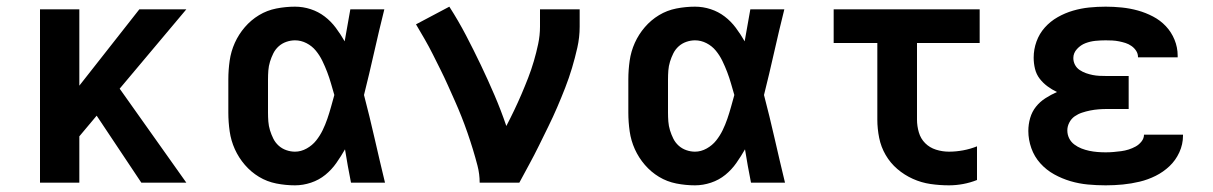

<svg xmlns="http://www.w3.org/2000/svg" viewBox="-20 -548 3640 576"><path d="M404 0 270 -201 218 -139V0H100V-520H218V-291L398 -520H539L339 -282L539 0Z M865 8Q837 8 809 2.5Q781 -3 757 -17.5Q733 -32 714.5 -53.5Q696 -75 684.5 -100.5Q673 -126 669 -154Q665 -182 665 -210V-310Q665 -338 669 -366Q673 -394 684.5 -419.5Q696 -445 714.5 -466.5Q733 -488 757 -502.5Q781 -517 809 -522.5Q837 -528 865 -528Q889 -528 912 -520.5Q935 -513 954 -498.5Q973 -484 987.5 -464.5Q1002 -445 1014 -424Q1018 -448 1022.5 -472Q1027 -496 1031 -520H1133Q1117 -456 1102.5 -391.5Q1088 -327 1072 -263Q1089 -198 1104 -132Q1119 -66 1135 0H1033Q1028 -25 1023.5 -50Q1019 -75 1015 -100Q1003 -79 989 -59Q975 -39 956 -23.5Q937 -8 913 0Q889 8 865 8ZM865 -93Q883 -93 900 -102.5Q917 -112 928.5 -126.5Q940 -141 948 -157.5Q956 -174 962 -191.5Q968 -209 973 -227Q978 -245 983 -263Q978 -280 973 -297.5Q968 -315 961.5 -332Q955 -349 947 -365.5Q939 -382 927.5 -396Q916 -410 899.5 -418.5Q883 -427 865 -427Q852 -427 839 -422.5Q826 -418 816 -409Q806 -400 800 -388Q794 -376 790 -363Q786 -350 785 -336.5Q784 -323 784 -310V-210Q784 -197 785 -183.5Q786 -170 790 -157Q794 -144 800 -132Q806 -120 816 -111Q826 -102 839 -97.5Q852 -93 865 -93Z M1419 0Q1419 -26 1412.5 -51Q1406 -76 1398.5 -100.5Q1391 -125 1382.5 -149.5Q1374 -174 1364.5 -198Q1355 -222 1344.5 -245.5Q1334 -269 1323.5 -292.5Q1313 -316 1301.5 -339Q1290 -362 1278.5 -385Q1267 -408 1254 -430.5Q1241 -453 1228 -475L1328 -528Q1355 -486 1378 -442Q1401 -398 1422.5 -353Q1444 -308 1463.5 -262.5Q1483 -217 1499 -170Q1511 -193 1522.5 -217Q1534 -241 1544.5 -265.5Q1555 -290 1564.5 -314.5Q1574 -339 1581.5 -364.5Q1589 -390 1594.5 -416Q1600 -442 1600 -468V-520H1719V-468Q1719 -436 1712 -405Q1705 -374 1696 -344Q1687 -314 1675.5 -284.5Q1664 -255 1651.5 -226Q1639 -197 1625 -168.5Q1611 -140 1597 -111.5Q1583 -83 1568 -55.5Q1553 -28 1538 0Z M2065 8Q2037 8 2009 2.5Q1981 -3 1957 -17.5Q1933 -32 1914.5 -53.5Q1896 -75 1884.5 -100.5Q1873 -126 1869 -154Q1865 -182 1865 -210V-310Q1865 -338 1869 -366Q1873 -394 1884.5 -419.5Q1896 -445 1914.5 -466.5Q1933 -488 1957 -502.5Q1981 -517 2009 -522.5Q2037 -528 2065 -528Q2089 -528 2112 -520.5Q2135 -513 2154 -498.5Q2173 -484 2187.5 -464.5Q2202 -445 2214 -424Q2218 -448 2222.5 -472Q2227 -496 2231 -520H2333Q2317 -456 2302.5 -391.5Q2288 -327 2272 -263Q2289 -198 2304 -132Q2319 -66 2335 0H2233Q2228 -25 2223.5 -50Q2219 -75 2215 -100Q2203 -79 2189 -59Q2175 -39 2156 -23.5Q2137 -8 2113 0Q2089 8 2065 8ZM2065 -93Q2083 -93 2100 -102.5Q2117 -112 2128.5 -126.5Q2140 -141 2148 -157.5Q2156 -174 2162 -191.5Q2168 -209 2173 -227Q2178 -245 2183 -263Q2178 -280 2173 -297.5Q2168 -315 2161.5 -332Q2155 -349 2147 -365.5Q2139 -382 2127.5 -396Q2116 -410 2099.5 -418.5Q2083 -427 2065 -427Q2052 -427 2039 -422.5Q2026 -418 2016 -409Q2006 -400 2000 -388Q1994 -376 1990 -363Q1986 -350 1985 -336.5Q1984 -323 1984 -310V-210Q1984 -197 1985 -183.5Q1986 -170 1990 -157Q1994 -144 2000 -132Q2006 -120 2016 -111Q2026 -102 2039 -97.5Q2052 -93 2065 -93Z M2827 8Q2799 8 2771.5 4Q2744 0 2718.5 -11.5Q2693 -23 2672 -41Q2651 -59 2637 -83Q2623 -107 2617.5 -134.5Q2612 -162 2612 -189V-419H2481V-520H2919V-419H2731V-189Q2731 -170 2736.5 -151Q2742 -132 2755.5 -118.5Q2769 -105 2788 -99Q2807 -93 2827 -93Q2848 -93 2869.5 -97Q2891 -101 2911 -109V-8Q2891 0 2869.5 4Q2848 8 2827 8Z M3297 8Q3270 8 3243.5 5.5Q3217 3 3191.5 -4.5Q3166 -12 3142.5 -25Q3119 -38 3101 -58Q3083 -78 3074 -103.5Q3065 -129 3065 -155Q3065 -175 3070.5 -194Q3076 -213 3088 -228Q3100 -243 3116.5 -253.5Q3133 -264 3151 -272Q3136 -279 3122.5 -289Q3109 -299 3099 -312Q3089 -325 3085 -341.5Q3081 -358 3081 -375Q3081 -400 3089.5 -423.5Q3098 -447 3114.5 -465.5Q3131 -484 3153 -496.5Q3175 -509 3199 -516Q3223 -523 3247.5 -525.5Q3272 -528 3297 -528Q3321 -528 3345.5 -525.5Q3370 -523 3393.5 -516.5Q3417 -510 3439 -498.5Q3461 -487 3477.5 -469.5Q3494 -452 3503.5 -429Q3513 -406 3513 -381V-376H3394V-377Q3394 -387 3388.5 -395.5Q3383 -404 3374.5 -410Q3366 -416 3356.5 -419Q3347 -422 3337 -424Q3327 -426 3317 -426.5Q3307 -427 3297 -427Q3282 -427 3266.5 -425.5Q3251 -424 3236.5 -418.5Q3222 -413 3211 -401Q3200 -389 3200 -374Q3200 -363 3205 -353.5Q3210 -344 3219 -338Q3228 -332 3238 -328.5Q3248 -325 3258 -323Q3268 -321 3278.5 -320.5Q3289 -320 3300 -320H3366V-221H3300Q3288 -221 3275.5 -220Q3263 -219 3250.5 -216.5Q3238 -214 3226 -210Q3214 -206 3204 -199Q3194 -192 3188 -180.5Q3182 -169 3182 -157Q3182 -144 3187.5 -133Q3193 -122 3203 -114.5Q3213 -107 3224.5 -102.5Q3236 -98 3248 -95.5Q3260 -93 3272.5 -92Q3285 -91 3297 -91Q3309 -91 3320.5 -92Q3332 -93 3343.5 -94.5Q3355 -96 3366 -99.5Q3377 -103 3387 -108.5Q3397 -114 3404.5 -123.5Q3412 -133 3412 -144H3529V-141Q3529 -115 3518 -91Q3507 -67 3488.5 -49.5Q3470 -32 3447 -20.5Q3424 -9 3399 -3Q3374 3 3348.5 5.5Q3323 8 3297 8Z"/></svg>

Font: Iosevka Extended
Style: Bold
Weight: 700
Width: 7
Monospace: yes
Designer: Belleve Invis
Foundry: Belleve Invis
Version: Version 32.5.0; ttfautohint (v1.8.4)